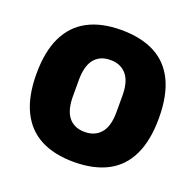

<svg xmlns="http://www.w3.org/2000/svg" viewBox="-125 -831 991 974"><g transform="rotate(20 370.5 -344.0)"><path d="M370 12Q264 12 190.5 -26.5Q117 -65 78.5 -144.5Q40 -224 40 -344Q40 -465 78.5 -544Q117 -623 190.5 -661.5Q264 -700 370 -700Q477 -700 551 -661.5Q625 -623 663 -544Q701 -465 701 -344Q701 -224 663 -144.5Q625 -65 551 -26.5Q477 12 370 12ZM370 -150Q401 -150 423.5 -161Q446 -172 460.5 -191.5Q475 -211 481.5 -238.5Q488 -266 488 -299V-389Q488 -422 481.5 -449.5Q475 -477 460.5 -496.5Q446 -516 423.5 -527Q401 -538 370 -538Q339 -538 316.5 -527Q294 -516 280 -496.5Q266 -477 259.5 -449.5Q253 -422 253 -389V-299Q253 -266 259.5 -238.5Q266 -211 280 -191.5Q294 -172 316.5 -161Q339 -150 370 -150Z"/></g></svg>

Font: Archivo SemiCondensed Black
Style: Regular
Weight: 900
Width: 4
Designer: Hector Gatti
Foundry: Omnibus-Type
Version: Version 2.001